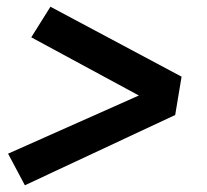

<svg xmlns="http://www.w3.org/2000/svg" viewBox="-20 -625 616 571"><path d="M54 -74 501 -283 520 -397 130 -605 73 -514 393 -341 4 -168Z"/></svg>

Font: Iosevka Sparkle
Style: Bold Italic
Weight: 700
Italic angle: -9°
Designer: Belleve Invis
Foundry: Belleve Invis
Version: Version 4.5.0; ttfautohint (v1.8.3)